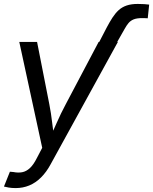

<svg xmlns="http://www.w3.org/2000/svg" viewBox="-30 -753 781 980"><path d="M476.6 -539.1 515.1 -613.3Q529.8 -641.1 544.2 -663.3Q558.6 -685.5 575.7 -701.2Q592.8 -716.8 616.5 -724.9Q640.1 -732.9 672.9 -732.9Q691.4 -732.9 706.3 -731.9Q721.2 -731 731.4 -729.5L724.1 -659.7Q716.8 -660.2 708.3 -660.4Q699.7 -660.6 695.3 -660.6Q668.5 -660.6 652.3 -654.1Q636.2 -647.5 626 -635.3Q615.7 -623 606.4 -606L568.4 -539.1ZM-9.8 199.2 20.5 123.5 38.1 125Q62.5 129.9 83.3 126Q104 122.1 122.6 105Q141.1 87.9 158.7 52.7L185.5 1.5L68.4 -539.1H159.2L221.7 -221.2Q231 -173.8 236.3 -126.7Q241.7 -79.6 248 -35.2H217.8Q239.3 -79.6 259.8 -126.7Q280.3 -173.8 305.7 -221.2L473.6 -539.1H571.8L229 84.5Q207 125.5 179.4 152.8Q151.9 180.2 119.4 193.6Q86.9 207 49.8 207Q30.3 207 14.4 204.3Q-1.5 201.7 -9.8 199.2Z"/></svg>

Font: Inter 18pt
Style: Italic
Weight: 400
Italic angle: -9.3988°
Designer: Rasmus Andersson
Foundry: rsms
Version: Version 4.001;git-66647c0bb